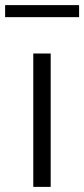

<svg xmlns="http://www.w3.org/2000/svg" viewBox="-55 -730 329 750"><path d="M-35 -663H254V-710H-35ZM75 0H143V-521H75Z"/></svg>

Font: FIGSv2-sans-serif
Style: Regular
Weight: 400
Designer: Matt McInerney, Pablo Impallari, Rodrigo Fuenzalida,Mirko Velimirovic
Foundry: Matt McInerney, Pablo Impallari, Rodrigo Fuenzalida
Version: Version 4.021;hotconv 1.0.109;makeotfexe 2.5.65596